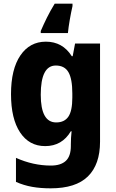

<svg xmlns="http://www.w3.org/2000/svg" viewBox="-20 -786 631 1046"><path d="M230 -559Q321 -559 371 -480H376L389 -549H525V-14Q525 110 459 175Q393 240 256 240Q201 240 155.5 232Q110 224 67 205V74Q161 116 257 116Q311 116 338.5 90.5Q366 65 366 9V0Q366 -16 367 -35Q368 -54 370 -71H366Q318 10 226 10Q139 10 89.5 -64.5Q40 -139 40 -273Q40 -409 91 -484Q142 -559 230 -559ZM284 -429Q202 -429 202 -270Q202 -119 286 -119Q331 -119 352.5 -150.5Q374 -182 374 -254V-277Q374 -356 353 -392.5Q332 -429 284 -429ZM375 -753Q367 -718 360 -677.5Q353 -637 350 -606H202V-617Q217 -652 235.5 -689.5Q254 -727 278 -766H375Z"/></svg>

Font: Noto Sans Gujarati SemiCondensed ExtraBold
Style: Regular
Weight: 800
Width: 4
Designer: Jelle Bosma - Monotype Design Team, Universal Thirst
Foundry: Monotype Imaging Inc.
Version: Version 2.106; ttfautohint (v1.8.4.7-5d5b)